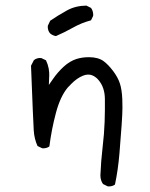

<svg xmlns="http://www.w3.org/2000/svg" viewBox="-20 -546 540 689"><path d="M370.1 123Q383.8 123 392.6 116.2Q403.8 63 408.7 3.9Q413.6 -55.2 416.5 -97.4Q419.4 -139.6 419.4 -159.4Q419.4 -179.2 418.9 -189.5Q417.5 -224.1 410.2 -246.6Q402.8 -269 385.7 -291.5Q368.7 -314 351.6 -326.7Q332 -340.8 298.8 -340.8Q275.4 -340.8 254.9 -334.5Q230.5 -326.7 209 -307.1Q187 -287.1 169.9 -262.2L155.3 -241.2Q156.7 -271 156.7 -275.1Q156.7 -279.3 156.5 -285.6Q156.2 -292 154.8 -299.8Q151.9 -315.4 145 -329.6L128.9 -337.4Q127 -337.9 122.8 -337.9Q118.7 -337.9 112.8 -336.2Q106.9 -334.5 101.6 -330.1L91.3 -310.1Q99.1 -108.4 101.1 -77.9Q103 -47.4 114.7 -22L130.9 -14.2Q132.8 -13.7 134.8 -13.7Q147.9 -13.7 157.2 -20.5Q165 -82 180.7 -140.9Q196.3 -199.7 222.7 -231.4L235.4 -244.6Q255.9 -265.6 277.8 -274.4Q287.6 -278.3 295.2 -278.3Q302.7 -278.3 306.6 -277.1Q310.5 -275.9 312.7 -274.9Q314.9 -273.9 317.1 -272.7Q319.3 -271.5 321.3 -270Q328.1 -265.6 333.5 -258.8Q356 -232.4 356.4 -190.9Q356.9 -152.3 355.5 -109.1Q354 -65.9 348.1 -16.6Q342.3 32.7 340.3 83Q340.3 101.1 349.6 114.3L366.2 122.6Q368.2 123 370.1 123ZM314.5 -492.2Q314.5 -506.8 306.6 -517.6L290 -525.9Q251 -525.4 220.7 -508.8Q190.4 -492.2 160.2 -471.7L151.9 -454.1Q151.4 -452.1 151.4 -450.2Q151.4 -435.5 159.7 -426.3Q168.5 -418.5 180.7 -416.5Q212.4 -430.2 242.2 -447Q272 -463.9 306.6 -473.1L314 -488.3Q314.5 -490.2 314.5 -492.2Z"/></svg>

Font: Bakudai
Style: ExtraLight
Weight: 200
Version: Version 1.48